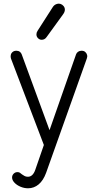

<svg xmlns="http://www.w3.org/2000/svg" viewBox="-20 -798 524 1033"><path d="M131 215Q110 215 90 206.5Q70 198 57.5 184.5Q45 171 45 157Q45 145 53.5 136.5Q62 128 74 128Q82 128 87 131.5Q92 135 98 140Q104 144 111.5 148.5Q119 153 130 153Q144 153 154 143Q164 133 170 115L216 -18L39 -483Q36 -492 38 -502Q40 -512 48 -518.5Q56 -525 68 -525Q79 -525 86.5 -519.5Q94 -514 97 -505L264 -50L227 -42L389 -505Q392 -514 400 -519.5Q408 -525 419 -525Q431 -525 438.5 -518.5Q446 -512 448.5 -502.5Q451 -493 447 -483L228 132Q213 173 188 194Q163 215 131 215ZM204 -584Q193 -584 184.5 -592.5Q176 -601 176 -613Q176 -623 182 -632L264 -760Q271 -771 282.5 -775.5Q294 -780 305 -777Q315 -774 322 -765.5Q329 -757 329 -746Q329 -740 326.5 -733.5Q324 -727 318 -719L231 -599Q221 -584 204 -584Z"/></svg>

Font: National Park Light
Style: Regular
Weight: 300
Designer: Andrea Herstowski, Ben Hoepner
Version: Version 1.009